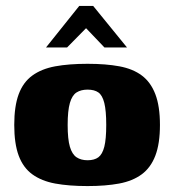

<svg xmlns="http://www.w3.org/2000/svg" viewBox="-20 -620 587 647"><path d="M275 7Q212 7 166 -1.5Q120 -10 89 -32.5Q58 -55 43 -95.5Q28 -136 28 -199Q28 -262 43 -302.5Q58 -343 89 -365.5Q120 -388 166 -396.5Q212 -405 275 -405Q337 -405 382.5 -396.5Q428 -388 458 -365.5Q488 -343 503.5 -302.5Q519 -262 519 -199Q519 -136 503.5 -95.5Q488 -55 457.5 -32.5Q427 -10 381.5 -1.5Q336 7 275 7ZM275 -80Q298 -80 311.5 -90Q325 -100 331.5 -125.5Q338 -151 338 -199Q338 -247 331.5 -273Q325 -299 311.5 -308.5Q298 -318 275 -318Q253 -318 238 -308.5Q223 -299 215.5 -273Q208 -247 208 -199Q208 -151 215.5 -125.5Q223 -100 238 -90Q253 -80 275 -80ZM135 -460 247 -600H294L408 -460H332L270 -525L206 -460Z"/></svg>

Font: Genos ExtraBold
Style: Regular
Weight: 800
Designer: Robert E. Leuschke
Foundry: Robert E. Leuschke
Version: Version 1.010